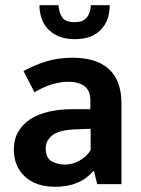

<svg xmlns="http://www.w3.org/2000/svg" viewBox="-20 -705 540 735"><path d="M70 -433Q114 -457 159 -470.5Q204 -484 258 -484Q300 -484 334 -474.5Q368 -465 393 -444Q418 -423 431.5 -389.5Q445 -356 445 -308V0H352L340 -50H337Q286 10 192 10Q117 10 75 -29.5Q33 -69 33 -132Q33 -172 50 -201Q67 -230 96.5 -249Q126 -268 167 -277.5Q208 -287 256 -287H326V-320Q326 -359 303 -375.5Q280 -392 241 -392Q213 -392 181.5 -383Q150 -374 112 -352ZM327 -212 273 -210Q207 -208 181 -187.5Q155 -167 155 -138Q155 -101 177 -88Q199 -75 228 -75Q257 -75 283.5 -89.5Q310 -104 327 -130ZM204 -685Q206 -655 219 -637.5Q232 -620 266 -620Q296 -620 311 -636.5Q326 -653 328 -685H400Q400 -626 365.5 -590.5Q331 -555 266 -555Q230 -555 204.5 -566Q179 -577 162.5 -595Q146 -613 138.5 -636.5Q131 -660 131 -685Z"/></svg>

Font: Mukta Vaani SemiBold
Style: Regular
Weight: 600
Designer: Noopur Datye, Girish Dalvi, Yashodeep Gholap, Pallavi Karambelkar
Foundry: Ek Type
Version: Version 2.538;PS 1.000;hotconv 16.6.51;makeotf.lib2.5.65220;